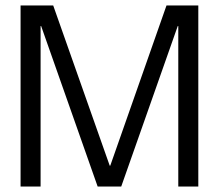

<svg xmlns="http://www.w3.org/2000/svg" viewBox="-20 -680 798 700"><path d="M55 0V-660H174L380 -76H382L587 -660H703V0H630V-585H628L422 0H336L130 -585H128V0Z"/></svg>

Font: Bricolage Grotesque 48pt Light
Style: Regular
Weight: 300
Designer: Mathieu Triay
Foundry: Atelier Triay
Version: Version 1.000; ttfautohint (v1.8.4.7-5d5b);gftools[0.9.32]